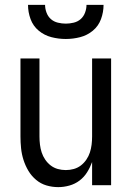

<svg xmlns="http://www.w3.org/2000/svg" viewBox="-20 -760 540 788"><path d="M219 8Q194 8 170.5 1Q147 -6 128 -22Q109 -38 96.5 -59Q84 -80 76.5 -103.5Q69 -127 66.5 -151.5Q64 -176 64 -200V-520H142V-200Q142 -183 144 -166.5Q146 -150 151 -134.5Q156 -119 165.5 -105Q175 -91 188 -81Q201 -71 217 -66.5Q233 -62 250 -62Q267 -62 283 -66.5Q299 -71 312 -81Q325 -91 334.5 -105Q344 -119 349 -134.5Q354 -150 356 -166.5Q358 -183 358 -200V-520H436V0H358V-95Q350 -73 337.5 -53Q325 -33 306.5 -19Q288 -5 265 1.5Q242 8 219 8ZM250 -600Q220 -600 191 -607.5Q162 -615 139 -634Q116 -653 105.5 -681.5Q95 -710 95 -740H165Q165 -724 171 -708Q177 -692 189 -681.5Q201 -671 217.5 -667Q234 -663 250 -663Q266 -663 282.5 -667Q299 -671 311 -681.5Q323 -692 329 -708Q335 -724 335 -740H405Q405 -710 394.5 -681.5Q384 -653 361 -634Q338 -615 309 -607.5Q280 -600 250 -600Z"/></svg>

Font: Iosevka srxl
Style: Regular
Weight: 400
Monospace: yes
Designer: Belleve Invis
Foundry: Belleve Invis
Version: Version 33.0.1; ttfautohint (v1.8.3)